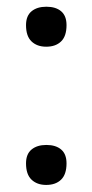

<svg xmlns="http://www.w3.org/2000/svg" viewBox="-20 -526 268 557"><path d="M114 -390.5Q87.5 -390.5 71.5 -405.8Q55.5 -421 55.5 -453Q55.5 -480 71.5 -493.2Q87.5 -506.5 114.5 -506.5Q142 -506.5 157.5 -493.2Q173 -480 173 -453Q173 -421 157.2 -405.8Q141.5 -390.5 114 -390.5ZM114 10.5Q87.5 10.5 71.5 -4.8Q55.5 -20 55.5 -52Q55.5 -79 71.5 -92.2Q87.5 -105.5 114.5 -105.5Q142 -105.5 157.5 -92.2Q173 -79 173 -52Q173 -20 157.2 -4.8Q141.5 10.5 114 10.5Z"/></svg>

Font: Commissioner Flair Light
Style: Regular
Weight: 300
Designer: Kostas Bartsokas
Foundry: Kostas Bartsokas
Version: Version 1.000; ttfautohint (v1.8.3)